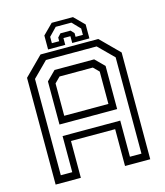

<svg xmlns="http://www.w3.org/2000/svg" viewBox="-124 -943 891 1037"><g transform="rotate(-15 322.0 -425.0)"><path d="M57.5 0V-597L160.5 -700H483.5L586.5 -597V0H445.5V-206H198.5V0ZM97.5 -41.5H161.5V-243.5H484V-41.5H548.5V-580L464.5 -663.5H181L97.5 -580ZM198.5 -347H445.5V-528L415 -558.5H229L198.5 -528ZM161.5 -308V-549L212 -599.5H433.5L484 -549V-308ZM382 -849.5 438 -793.5V-715.5H342V-753.5H303V-715.5H207V-793.5L263 -849.5ZM366 -823H278.5L235.5 -778.5V-743H276.5V-763.5L294 -782.5H350.5L368 -763.5V-743H409V-778.5Z"/></g></svg>

Font: Tourney
Style: Regular
Weight: 400
Designer: Tyler Finck
Foundry: Etcetera Type Co
Version: Version 1.015